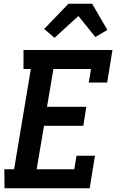

<svg xmlns="http://www.w3.org/2000/svg" viewBox="-20 -1001 640 1021"><path d="M4 0 3 -101H55L144 -634H105V-735H578L550 -562H452L464 -634H264L230 -433H439L423 -332H214L175 -101H375L387 -173H485L457 0ZM270 -800 215 -847 344 -981H470L551 -842L487 -804L397 -916Z"/></svg>

Font: Iosevka HT Extended
Style: Bold Italic
Weight: 700
Width: 7
Italic angle: -9°
Monospace: yes
Designer: Belleve Invis
Foundry: Belleve Invis
Version: Version 32.3.0; ttfautohint (v1.8.4)